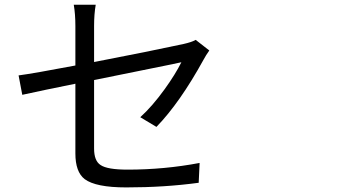

<svg xmlns="http://www.w3.org/2000/svg" viewBox="-20 -775 1540 812"><path d="M513.7 17.6Q384.8 17.6 337.9 -17.6Q298.8 -47.9 298.8 -126V-420.9Q163.1 -393.6 74.2 -374L58.6 -456.1Q119.1 -463.9 298.8 -498V-665Q298.8 -714.8 292 -754.9H384.8Q377.9 -714.8 377.9 -665V-512.7Q616.2 -558.6 755.9 -588.9Q791 -596.7 807.6 -606.4L865.2 -561.5Q850.6 -541 840.8 -522.5Q740.2 -339.8 641.6 -238.3L573.2 -279.3Q624 -325.2 676.8 -398.4Q721.7 -460.9 747.1 -511.7Q736.3 -508.8 546.9 -470.7Q435.5 -448.2 377.9 -436.5V-146.5Q377.9 -94.7 405.3 -77.1Q433.6 -57.6 519.5 -57.6Q674.8 -57.6 824.2 -85.9L820.3 -2Q675.8 17.6 513.7 17.6Z"/></svg>

Font: Bpmf GenYo Gothic R
Style: R
Weight: 400
Foundry: But Ko
Version: Version 1.320